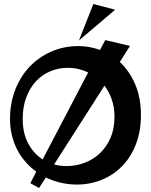

<svg xmlns="http://www.w3.org/2000/svg" viewBox="-20 -917 749 954"><path d="M575.2 -608.9Q622.6 -565.4 651.4 -498.8Q680.2 -432.1 680.2 -345.2Q680.2 -263.7 655 -199.5Q629.9 -135.3 586.4 -91.1Q543 -46.9 485.1 -23.4Q427.2 0 361.8 0Q321.3 0 282.2 -9Q243.2 -18.1 208 -35.2L173.8 17.1L130.9 -6.8L160.2 -64Q131.3 -85 107.2 -112.3Q83 -139.6 65.9 -172.6Q48.8 -205.6 39.3 -244.1Q29.8 -282.7 29.8 -326.2Q29.8 -404.3 55.4 -470.5Q81.1 -536.6 126.7 -585Q172.4 -633.3 234.6 -660.6Q296.9 -688 370.1 -688Q397.9 -688 424.6 -683.1Q451.2 -678.2 477.1 -668.9L502.9 -717.8L626 -689ZM92.8 -326.2Q92.8 -255.4 120.1 -204.3Q147.5 -153.3 191.9 -125L418 -557.1Q394 -568.4 368.9 -574.2Q343.8 -580.1 317.9 -580.1Q270 -580.1 229 -562.5Q188 -544.9 157.7 -512Q127.4 -479 110.1 -431.9Q92.8 -384.8 92.8 -326.2ZM548.8 -335.9Q548.8 -384.3 535.2 -423.1Q521.5 -461.9 499 -491.2L249 -100.1Q264.2 -95.7 279.3 -93.8Q294.4 -91.8 311 -91.8Q356.4 -91.8 399.2 -107.7Q441.9 -123.5 475.3 -154.5Q508.8 -185.5 528.8 -231.2Q548.8 -276.9 548.8 -335.9ZM372.1 -715.8 443.8 -897 552.2 -868.7Z"/></svg>

Font: Risque
Style: Regular
Weight: 400
Designer: Astigmatic (AOETI)
Foundry: Astigmatic (AOETI)
Version: Version 1.000